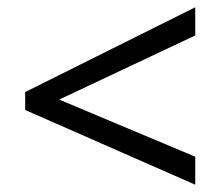

<svg xmlns="http://www.w3.org/2000/svg" viewBox="-20 -628 612 532"><path d="M521 -116.2 49.8 -323.2V-373L521 -607.9V-529.8L144 -352.1L521 -193.8Z"/></svg>

Font: NotoSansMyanmarRegular
Style: Regular
Weight: 400
Designer: Monotype Design team
Foundry: Monotype Imaging Inc.
Version: Version 1.05